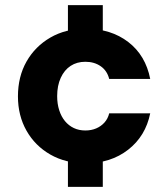

<svg xmlns="http://www.w3.org/2000/svg" viewBox="-20 -625 656 749"><path d="M245 104V-76H381V104ZM245 -425V-605H381V-425ZM314 12Q236 12 176.5 -22Q117 -56 83.5 -115Q50 -174 50 -249Q50 -326 83.5 -385Q117 -444 176.5 -478.5Q236 -513 314 -513Q413 -513 480.5 -461Q548 -409 566 -317H406Q398 -349 373 -366.5Q348 -384 313 -384Q280 -384 255.5 -368Q231 -352 217 -321.5Q203 -291 203 -250Q203 -220 211 -195Q219 -170 233.5 -152.5Q248 -135 268 -125.5Q288 -116 313 -116Q336 -116 355 -124Q374 -132 387.5 -147Q401 -162 406 -183H566Q548 -94 480 -41Q412 12 314 12Z"/></svg>

Font: DM Sans 18pt Black
Style: Regular
Weight: 900
Designer: Colophon Foundry, Jonny Pinhorn
Foundry: Colophon Foundry
Version: Version 4.004;gftools[0.9.30]